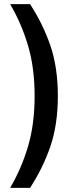

<svg xmlns="http://www.w3.org/2000/svg" viewBox="-20 -770 363 926"><path d="M147 -307Q147 -442 115.5 -549Q84 -656 29 -750H125Q187 -655 223 -550Q259 -445 259 -307Q259 -169 223 -64Q187 41 125 136H29Q84 42 115.5 -65Q147 -172 147 -307Z"/></svg>

Font: Cabin SemiBold
Style: Regular
Weight: 600
Designer: Pablo Impallari
Foundry: Pablo Impallari. http://www.impallari.com Igino Marini. http://www.ikern.com
Version: Version 2.200